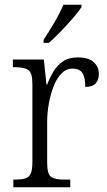

<svg xmlns="http://www.w3.org/2000/svg" viewBox="-20 -786 449 806"><path d="M36 0V-32H44Q69 -32 85 -36.5Q101 -41 108.5 -56.5Q116 -72 116 -106V-433Q116 -481 98.5 -492.5Q81 -504 41 -504H34V-536H164L175 -431H178Q189 -460 204.5 -486Q220 -512 244.5 -528.5Q269 -545 307 -545Q351 -545 373 -525.5Q395 -506 395 -475Q395 -451 381.5 -436Q368 -421 338 -421Q338 -461 326 -479.5Q314 -498 284 -498Q258 -498 238 -477.5Q218 -457 205 -423.5Q192 -390 185 -351Q178 -312 178 -275V-103Q178 -54 195 -43Q212 -32 250 -32H275V0ZM163 -619Q185 -652 208.5 -692Q232 -732 246 -766H322V-756Q311 -739 287 -711Q263 -683 235.5 -654.5Q208 -626 185 -606H163Z"/></svg>

Font: Noto Serif Tamil SemiCondensed Light
Style: Regular
Weight: 300
Width: 4
Designer: Indian Type Foundry, Tom Grace, and the Monotype Design Team
Foundry: Monotype Imaging Inc.
Version: Version 2.004; ttfautohint (v1.8.4.7-5d5b)